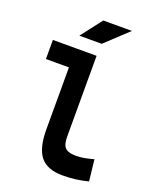

<svg xmlns="http://www.w3.org/2000/svg" viewBox="-171 -1042 929 1149"><g transform="rotate(20 293.0 -467.5)"><path d="M370.1 9.8Q272.5 9.8 229.2 -43.9Q186 -97.7 186 -215.8V-732.4H317.9V-220.7Q317.9 -188.5 324.7 -168Q331.5 -147.5 351.1 -137.7Q370.6 -127.9 409.2 -127.9Q452.1 -127.9 517.6 -146.5L532.7 -10.7Q491.2 0 452.6 4.9Q414.1 9.8 370.1 9.8ZM39.6 -610.8V-732.4H194.8V-610.8ZM179.7 -810.5 283.2 -944.8H465.8L322.3 -810.5Z"/></g></svg>

Font: Cascadia Mono PL
Style: Regular
Weight: 400
Monospace: yes
Designer: Aaron Bell
Foundry: Saja Typeworks
Version: Version 2102.003